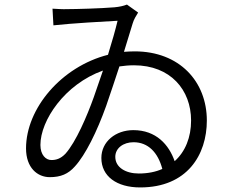

<svg xmlns="http://www.w3.org/2000/svg" viewBox="-20 -782 1040 841"><path d="M431 -473 391 -357C361 -273 313 -161 267 -109C245 -86 225 -81 205 -81C181 -81 157 -103 157 -147C157 -254 263 -413 431 -473ZM210 -744 214 -671C295 -680 438 -688 495 -691C486 -653 471 -600 453 -542C249 -490 94 -307 94 -132C94 -47 144 -6 198 -6C246 -6 279 -20 308 -53C354 -103 405 -206 445 -318C465 -376 485 -436 503 -491C523 -494 545 -496 567 -496C727 -496 817 -388 817 -254C817 -181 792 -118 745 -76C720 -148 664 -212 564 -212C487 -212 424 -162 424 -90C424 -10 491 39 594 39C800 39 886 -104 886 -254C886 -425 766 -557 570 -557C554 -557 538 -556 523 -555L561 -679C566 -697 577 -714 585 -727L536 -762C521 -756 503 -752 481 -750C422 -745 312 -742 274 -742C256 -741 229 -743 210 -744ZM691 -42C662 -29 627 -22 588 -22C530 -22 485 -49 485 -95C485 -133 520 -159 565 -159C629 -159 672 -114 691 -42Z"/></svg>

Font: Noto Sans CJK SC DemiLight
Style: Regular
Weight: 350
Designer: Ryoko NISHIZUKA 西塚涼子 (kana, bopomofo & ideographs); Paul D. Hunt (Latin, Greek & Cyrillic); Sandoll Communications 산돌커뮤니
Foundry: Adobe
Version: Version 2.004;hotconv 1.0.118;makeotfexe 2.5.65603